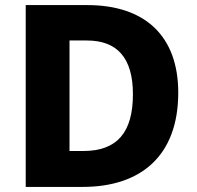

<svg xmlns="http://www.w3.org/2000/svg" viewBox="-20 -734 773 754"><path d="M680 -370C680 -593 549 -714 323 -714H81V0H305C534 0 680 -123 680 -370ZM502 -364C502 -214 440 -141 307 -141H253V-575H321C440 -575 502 -507 502 -364Z"/></svg>

Font: Noto Sans Lao ExtraBold
Style: Regular
Weight: 800
Designer: Monotype Design Team
Foundry: Monotype Imaging Inc.
Version: Version 2.003